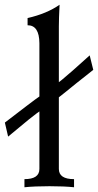

<svg xmlns="http://www.w3.org/2000/svg" viewBox="-20 -789 413 809"><path d="M292 0Q250.5 -4.4 188.5 -4.4Q126 -4.4 83 0V-34.2Q146 -34.2 146 -77.1V-606.9Q145.5 -682.6 96.2 -682.6V-712.9Q177.2 -731.4 231 -769Q228 -710 228 -678.2V-77.1Q228 -34.2 292 -34.2ZM14.2 -213.4 0.5 -272.5Q61.5 -318.8 92.3 -342.8Q123 -366.7 164.8 -395.8Q206.5 -424.8 240.7 -452.6Q274.9 -480.5 357.9 -555.7L373 -494.6Q289.1 -428.7 254.2 -399.7Q219.2 -370.6 175.3 -340.3Q131.3 -310.1 101.8 -285.9Q72.3 -261.7 14.2 -213.4Z"/></svg>

Font: Kelvinch
Style: Regular
Weight: 400
Designer: Paul James MIller
Foundry: High-Logic / Made with FontCreator
Version: Version 3.30 September 23, 2016